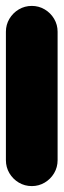

<svg xmlns="http://www.w3.org/2000/svg" viewBox="-20 -630 215 650"><path d="M0 -87.7H175V-522.7H0ZM87.7 -175Q63.7 -175 43.7 -163.2Q23.7 -151.3 11.8 -131.3Q0 -111.3 0 -87.7Q0 -63.7 11.8 -43.7Q23.7 -23.7 43.7 -11.8Q63.7 0 87.7 0Q111.3 0 131.3 -11.8Q151.3 -23.7 163.2 -43.7Q175 -63.7 175 -87.7Q175 -111.3 163.2 -131.3Q151.3 -151.3 131.3 -163.2Q111.3 -175 87.7 -175ZM87.7 -610Q63.7 -610 43.7 -598.2Q23.7 -586.3 11.8 -566.3Q0 -546.3 0 -522.7Q0 -498.7 11.8 -478.7Q23.7 -458.7 43.7 -446.8Q63.7 -435 87.7 -435Q111.3 -435 131.3 -446.8Q151.3 -458.7 163.2 -478.7Q175 -498.7 175 -522.7Q175 -546.3 163.2 -566.3Q151.3 -586.3 131.3 -598.2Q111.3 -610 87.7 -610Z"/></svg>

Font: Wavefont Thin
Style: Regular
Weight: 100
Monospace: yes
Version: Version 3.005;gftools[0.9.33]